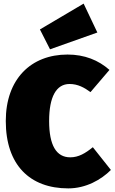

<svg xmlns="http://www.w3.org/2000/svg" viewBox="-20 -1021 634 1063"><path d="M443 -1001 201 -858 257 -748 519 -841ZM354 -719C151 -719 12 -583 12 -351C12 -108 145 22 358 22C456 22 540 -26 594 -80L494 -206C452 -172 415 -150 369 -150C292 -150 252 -216 252 -351C252 -484 291 -556 365 -556C411 -556 447 -536 481 -511L586 -634C525 -688 448 -719 354 -719Z"/></svg>

Font: Fira Sans Ultra
Style: Regular
Weight: 950
Designer: Carrois Corporate & Edenspiekermann AG
Foundry: Carrois Corporate GbR & Edenspiekermann AG
Version: Version 4.203;PS 004.203;hotconv 1.0.88;makeotf.lib2.5.64775